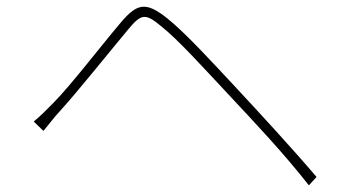

<svg xmlns="http://www.w3.org/2000/svg" viewBox="-20 -626 1040 575"><path d="M110 -234C123 -249 142 -275 161 -295C212 -351 308 -471 364 -538C403 -585 415 -587 462 -548C513 -508 593 -419 668 -339C740 -262 829 -168 905 -71L928 -96C854 -183 757 -288 690 -360C624 -431 535 -528 481 -571C417 -622 391 -616 343 -560C286 -493 191 -369 140 -318C117 -295 104 -281 81 -262Z"/></svg>

Font: SSpoqa Han Sans Neo Thin
Style: Regular
Weight: 100
Designer: [Spoqa Han Sans Neo] Dong-huui Kim  Younghwa Kang  Yujin Lee  [Noto Sans] Ryoko NISHIZUKA  (kana & ideographs); Paul D. 
Foundry: Spoqa (http://www.spoqa-han-sans.com)
Version: Version 1.000